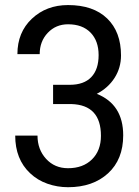

<svg xmlns="http://www.w3.org/2000/svg" viewBox="-20 -741 558 770"><path d="M375.5 -520Q375.5 -577.1 343 -610.4Q310.5 -643.6 252.9 -643.6Q204.1 -643.6 171.6 -609.4Q139.2 -575.2 139.2 -523.9H49.8Q49.8 -611.3 107.9 -666Q166 -720.7 252.9 -720.7Q354 -720.7 409.7 -667Q465.3 -613.3 465.3 -518.6Q465.3 -469.2 439.5 -428.7Q413.6 -388.2 368.2 -364.7Q474.1 -322.3 474.1 -198.2Q474.1 -101.6 413.3 -45.9Q352.5 9.8 252.9 9.8Q210 9.8 170.2 -4.2Q130.4 -18.1 100.6 -46.4Q41 -102.5 41 -197.3H130.4Q130.4 -141.6 164.8 -104Q199.2 -66.4 252.9 -66.4Q313 -66.4 348.9 -101.8Q384.8 -137.2 384.8 -196.3Q384.8 -320.3 266.1 -323.7H192.9V-400.9H259.8Q316.4 -400.9 345.9 -431.6Q375.5 -462.4 375.5 -520Z"/></svg>

Font: MAUL Condensed
Style: Condensed Regular
Weight: 400
Designer: MAUL
Version: Version 1.0; 2020; ttfautohint (v1.8.3)